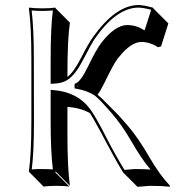

<svg xmlns="http://www.w3.org/2000/svg" viewBox="-20 -678 728 759"><path d="M104 -444.8Q104 -573.7 94.2 -645L96.2 -647.9Q114.3 -645 147 -645Q179.7 -645 198.2 -647.9L200.2 -645L256.3 -588.4Q246.6 -521.5 246.6 -388.7V-374Q271 -391.6 302.2 -452.6Q329.1 -505.4 347.2 -530.8Q436.5 -656.7 526.9 -658.2Q548.3 -657.7 584 -647.9L588.9 -642.1L645.5 -585.4L616.7 -494.6L604.5 -491.2Q573.7 -511.7 539.6 -512.2Q497.6 -512.2 449.2 -451.2Q446.8 -447.8 444.3 -445.3Q428.2 -423.8 392.6 -350.1Q377 -318.4 365.7 -303.7Q374.5 -296.4 383.3 -288.1L439.9 -231.4Q451.2 -220.2 485.4 -180.7Q525.9 -134.3 572.3 -53.7Q610.4 12.2 652.3 56.6L649.4 60.5Q623 56.6 572.8 56.6Q566.4 56.6 523.4 60.5L466.8 3.9Q439 -40.5 376 -160.2Q373 -165 371.1 -168.9Q347.2 -212.9 335.9 -230.5Q299.8 -251.5 246.6 -255.4V-143.6Q246.6 -14.6 256.3 56.6L200.2 0L198.2 2.9L254.4 59.6Q236.3 56.6 203.6 56.6Q171.4 56.6 152.3 59.6L96.2 2.9L94.2 0Q104 -68.4 104 -200.2ZM288.6 -336.4 285.2 -339.8V-336.9Q287.6 -336.4 288.6 -336.4ZM113.8 -444.8 114.3 -200.2Q114.3 -75.2 105.5 -8.3Q126.5 -10.3 147 -9.8Q168 -9.8 189 -8.3Q180.2 -78.6 180.2 -200.2V-322.8L190.9 -321.8Q284.7 -314.9 335 -248.5Q352.1 -225.6 379.9 -173.8Q387.2 -159.7 400.9 -133.3Q438.5 -60.5 472.2 -6.3Q506.3 -9.8 516.1 -9.8Q544.4 -9.8 575.2 -7.8Q540.5 -47.4 496.6 -124Q460.4 -186 421.4 -230.5Q371.6 -288.1 354.5 -300.3Q326.7 -319.3 283.2 -327.1L274.9 -328.6V-346.2L280.8 -349.1Q300.8 -358.4 328.6 -416.5Q359.9 -481.4 379.9 -507.8Q433.6 -578.1 482.9 -579.1Q520 -578.6 549.8 -558.6L552.2 -559.6L577.6 -639.2Q545.4 -647.9 526.9 -647.9Q439.9 -647 355 -525.4Q343.3 -508.3 304.2 -433.6Q272 -372.6 236.3 -356.4Q215.8 -347.7 190.4 -347.2L180.2 -346.7V-444.8Q180.2 -570.8 189 -636.7Q168.5 -634.8 147 -634.8Q125.5 -634.8 105 -636.7Q113.8 -565.9 113.8 -444.8Z"/></svg>

Font: Linux Biolinum Shadow O
Style: Regular
Weight: 400
Designer: Philipp H. Poll
Foundry: Philipp H. Poll
Version: Version 1.0.4